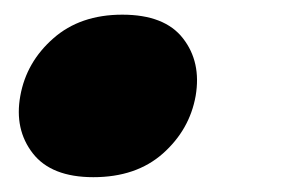

<svg xmlns="http://www.w3.org/2000/svg" viewBox="-20 -232 395 263"><path d="M7.8 -100.6Q-0.5 -54.7 24.9 -22Q50.3 10.7 107.9 10.7Q166.5 10.7 203.1 -21.7Q239.7 -54.2 248 -100.6Q255.9 -147 230.7 -179.4Q205.6 -211.9 147.5 -211.9Q89.8 -211.9 53 -179.4Q16.1 -147 7.8 -100.6Z"/></svg>

Font: Roboto Flex
Style: wght 1000 wdth 100 opsz 14.0 GRAD 0.00 slnt -10.00 XTRA 468 XOPQ 96 YOPQ 79 YTLC 514 YTUC 712 YTAS 750 YTDE -203.00 YTFI 738
Weight: 1000
Italic angle: -10°
Designer: Berlow after Robertson
Foundry: Google
Version: Version 3.100